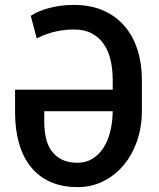

<svg xmlns="http://www.w3.org/2000/svg" viewBox="-20 -741 640 771"><path d="M277.3 -721.2Q343.8 -721.2 394.8 -698.7Q445.8 -676.3 480.2 -636.2Q514.6 -596.2 532.2 -541Q549.8 -485.8 549.8 -419.9V-298.3Q549.8 -230 529.8 -173.3Q509.8 -116.7 474.6 -75.7Q439.5 -34.7 392.3 -12Q345.2 10.7 291 10.3Q229 10.3 182.1 -10.7Q135.3 -31.7 103.8 -70.8Q72.3 -109.9 56.4 -165.3Q40.5 -220.7 40.5 -289.6V-380.9H432.6V-419.9Q432.6 -461.4 424.3 -498.5Q416 -535.6 397.5 -563Q378.9 -590.3 349.4 -606.4Q319.8 -622.6 277.3 -622.6Q251 -622.6 228.5 -619.1Q206.1 -615.7 187.5 -610.4Q168.9 -605 154.1 -598.9Q139.2 -592.8 127.4 -586.9L103.5 -677.7Q110.4 -682.1 124.5 -689.5Q138.7 -696.8 160.4 -703.9Q182.1 -710.9 211.4 -716.1Q240.7 -721.2 277.3 -721.2ZM291 -87.4Q325.2 -87.4 351.3 -103.5Q377.4 -119.6 395.5 -147.7Q413.6 -175.8 422.9 -213.6Q432.1 -251.5 432.6 -294.4H157.7V-250Q157.7 -216.3 164.6 -186.5Q171.4 -156.7 187.3 -134.8Q203.1 -112.8 228.5 -100.1Q253.9 -87.4 291 -87.4Z"/></svg>

Font: Roboto Mono
Style: Regular
Weight: 500
Designer: Google
Version: Version 2.000986; 2015; ttfautohint (v1.3)